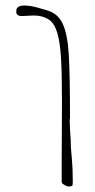

<svg xmlns="http://www.w3.org/2000/svg" viewBox="-20 -683 343 694"><path d="M203 -27V-100L204 -315Q204 -416 200.5 -473.5Q197 -531 187 -564.5Q177 -598 157 -612Q134 -627 102 -627Q90 -627 79.5 -626Q69 -625 60 -625Q49 -625 43.5 -629Q38 -633 39 -644Q39 -663 68 -663Q90 -663 117.5 -655Q145 -647 149 -646Q189 -635 206.5 -597.5Q224 -560 228.5 -487.5Q233 -415 233 -258Q233 -254 232 -251V-241L234 -199Q236 -180 236 -158Q236 -149 240 -107Q243 -74 243 -28V-23Q243 -13 240.5 -11Q238 -9 224 -9Q209 -16 206 -19Q203 -22 203 -27Z"/></svg>

Font: Amatic SC
Style: Regular
Weight: 400
Designer: Multiple Designers
Foundry: Vernon Adams
Version: Version 2.505